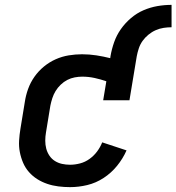

<svg xmlns="http://www.w3.org/2000/svg" viewBox="-20 -761 725 789"><path d="M268 8Q244 8 220 5Q196 2 174 -5.5Q152 -13 133 -25Q114 -37 99 -54Q84 -71 75 -92Q66 -113 61.5 -136Q57 -159 58.5 -183.5Q60 -208 64 -232L82 -342Q86 -369 95.5 -395.5Q105 -422 121.5 -445.5Q138 -469 160.5 -487.5Q183 -506 209 -517.5Q235 -529 262.5 -533.5Q290 -538 317 -538Q347 -538 376 -533.5Q405 -529 433 -522L434 -530Q439 -559 449 -587.5Q459 -616 476.5 -641Q494 -666 518 -686.5Q542 -707 570 -719Q598 -731 627 -736Q656 -741 685 -741V-649Q669 -649 652.5 -646.5Q636 -644 620 -637Q604 -630 590 -618.5Q576 -607 566 -593Q556 -579 550.5 -562.5Q545 -546 542 -530L512 -349H404L417 -427Q394 -435 369 -440.5Q344 -446 318 -446Q303 -446 287 -443Q271 -440 256.5 -432.5Q242 -425 229.5 -413Q217 -401 208.5 -387Q200 -373 195 -357.5Q190 -342 187 -327L169 -217Q166 -200 166 -183Q166 -166 170 -150.5Q174 -135 183 -121.5Q192 -108 205.5 -99.5Q219 -91 235 -87.5Q251 -84 268 -84Q288 -84 309 -89.5Q330 -95 348 -108Q366 -121 379 -138.5Q392 -156 400 -176L500 -143Q485 -109 461 -79.5Q437 -50 405.5 -29.5Q374 -9 338.5 -0.5Q303 8 268 8Z"/></svg>

Font: Iosevka Curly Slab SmBdEx
Style: Italic
Weight: 600
Width: 7
Italic angle: -9°
Monospace: yes
Designer: Belleve Invis
Foundry: Belleve Invis
Version: Version 11.1.0; ttfautohint (v1.8.3)